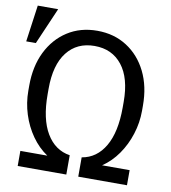

<svg xmlns="http://www.w3.org/2000/svg" viewBox="-88 -867 840 942"><g transform="rotate(10 332.0 -396.0)"><path d="M63.5 0V-75.2H197.8Q152.8 -105.5 119.9 -152.3Q86.9 -199.2 68.8 -256.1Q50.8 -313 50.8 -372.1V-398.9Q50.8 -494.1 86.4 -566.7Q122.1 -639.2 185.8 -680.2Q249.5 -721.2 333.5 -721.2Q417.5 -721.2 481.4 -680.2Q545.4 -639.2 581.3 -566.7Q617.2 -494.1 617.2 -398.9V-372.1Q617.2 -313 599.1 -256.1Q581.1 -199.2 548.3 -152.3Q515.6 -105.5 470.7 -75.2H607.9V0H365.2V-96.2Q439 -108.4 480 -179Q521 -249.5 521 -372.1V-399.9Q521 -518.6 470.9 -582Q420.9 -645.5 333.5 -645.5Q246.1 -645.5 196.5 -582Q147 -518.6 147 -399.9V-372.1Q147 -249 189 -178.5Q231 -107.9 305.7 -96.2V0ZM-1.5 -609.4 23.9 -792H125.5L46.4 -609.4Z"/></g></svg>

Font: Roboto Slab
Style: Regular
Weight: 400
Designer: Google
Version: Version 2.000; ttfautohint (v1.8.1.43-b0c9)